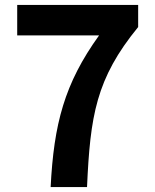

<svg xmlns="http://www.w3.org/2000/svg" viewBox="-20 -761 630 781"><path d="M186 0H334C347 -289 370 -441 542 -651V-741H50V-617H383C242 -421 199 -257 186 0Z"/></svg>

Font: Source Han Sans KR
Style: Bold
Weight: 700
Designer: Ryoko NISHIZUKA 西塚涼子 (kana, bopomofo & ideographs); Paul D. Hunt (Latin, Greek & Cyrillic); Sandoll Communications 산돌커뮤니
Foundry: Adobe
Version: Version 2.004;hotconv 1.0.118;makeotfexe 2.5.65603